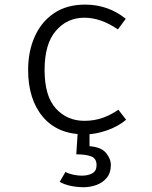

<svg xmlns="http://www.w3.org/2000/svg" viewBox="-20 -568 655 826"><path d="M343.1 -48.2Q386.2 -48.2 422.8 -61.5Q459.5 -74.9 489.2 -95.9L522.6 -52.8Q487.2 -23.1 437.9 -6.4Q388.7 10.3 345.6 10.3Q228.2 10.3 164.6 -65.1Q101 -140.5 101 -267.2Q101 -347.2 129.5 -410.8Q157.9 -474.4 212.6 -511.3Q267.2 -548.2 346.2 -548.2Q445.1 -548.2 521 -487.2L487.2 -441.5Q413.8 -491.8 343.1 -491.8Q268.7 -491.8 220.3 -435.4Q171.8 -379 171.8 -267.2Q171.8 -154.4 220.3 -101.3Q268.7 -48.2 343.1 -48.2ZM395.4 142.6Q395.4 112.8 371.5 104.4Q347.7 95.9 308.2 95.9L315.4 -16.4H365.1V61Q414.9 64.6 435.9 89.7Q456.9 114.9 456.9 142.1Q456.9 175.4 439.7 196.4Q422.6 217.4 395.9 227.4Q369.2 237.4 340 237.4Q310.8 237.4 283.6 231.5Q256.4 225.6 236.9 214.4L261.5 171.8Q275.9 179.5 295.4 183.6Q314.9 187.7 331.8 187.7Q359.5 187.7 377.4 177.4Q395.4 167.2 395.4 142.6Z"/></svg>

Font: Fira Code Light
Style: Regular
Weight: 300
Monospace: yes
Designer: Carrois Corporate, Edenspiekermann AG, Nikita Prokopov
Foundry: Carrois Corporate, Edenspiekermann AG, Nikita Prokopov
Version: Version 6.000; ttfautohint (v1.8.2) -l 8 -r 50 -G 200 -x 14 